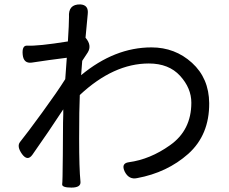

<svg xmlns="http://www.w3.org/2000/svg" viewBox="-20 -813 1040 871"><path d="M342 -382Q339 -319 339 -184Q339 -49 345 11Q348 38 304 38Q261 38 262 23Q264 17 265 -109Q266 -235 266 -258L267 -294V-317Q203 -219 127 -111Q105 -80 80 -114Q55 -149 71 -169Q101 -206 171 -302Q241 -398 276 -454L283 -551Q202 -541 124 -529Q87 -524 83 -565Q79 -607 103 -606Q151 -603 288 -625Q293 -703 293 -736Q289 -794 344 -793Q383 -791 378 -749L368 -642Q398 -607 378 -575L353 -537L348 -472Q500 -598 667 -598Q774 -598 851 -528Q928 -458 929 -345Q930 -201 834 -115Q738 -30 602 -5Q565 3 546 -34Q528 -72 564 -77Q661 -90 751 -154Q848 -222 848 -347Q848 -413 797 -469Q746 -525 655 -525Q495 -525 342 -382Z"/></svg>

Font: Swei Gothic CJK TC Regular
Style: Regular
Weight: 400
Version: Version 2.129